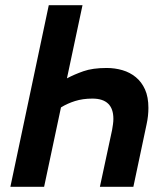

<svg xmlns="http://www.w3.org/2000/svg" viewBox="-20 -720 623 740"><path d="M365 0 412 -219Q414 -231 415.5 -241.5Q417 -252 417 -262Q417 -340 336 -340Q299 -340 269 -330.5Q239 -321 215 -306L150 0H20L168 -700H298L238 -418Q266 -433 301.5 -445.5Q337 -458 391 -458Q423 -458 452 -449.5Q481 -441 503.5 -422.5Q526 -404 539 -375Q552 -346 552 -304Q552 -273 545 -241L494 0Z"/></svg>

Font: PT Sans
Style: Bold Italic
Weight: 700
Italic angle: -12°
Designer: A.Korolkova, O.Umpeleva, V.Yefimov
Foundry: ParaType Ltd
Version: Version 2.003W OFL